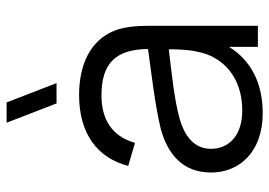

<svg xmlns="http://www.w3.org/2000/svg" viewBox="-140 -680 835 596"><g transform="rotate(-90 278.0 -382.5)"><path d="M317.5 -625 257.5 -780H194.5L254.5 -625ZM224.5 15C316.5 15 388 -21 430 -89.5V0H495.5V-335.5C495.5 -375.5 492.5 -415.5 479.5 -447C451 -517 379 -555 280.5 -555C161.5 -555 85.5 -499 60.5 -402.5L132 -381.5C152.5 -453.5 205.5 -485.5 279.5 -485.5C382 -485.5 422 -438.5 423.5 -341C351.5 -331 250.5 -319.5 177.5 -302C97 -280.5 40 -233.5 40 -145C40 -59 102 15 224.5 15ZM233 -48.5C146 -48.5 113.5 -98 113.5 -145C113.5 -203.5 161 -229.5 207 -243C266.5 -259.5 351.5 -268 422.5 -276.5C422.5 -252 421.5 -217 415.5 -190.5C401.5 -109 336 -48.5 233 -48.5Z"/></g></svg>

Font: Manrope
Style: Regular
Weight: 400
Designer: Mikhail Sharanda
Foundry: Mikhail Sharanda
Version: Version 4.505